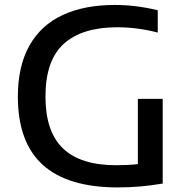

<svg xmlns="http://www.w3.org/2000/svg" viewBox="-20 -770 775 796"><path d="M654.5 -360V-9Q604 -0.5 559.8 3.2Q515.5 7 468.5 7Q261.5 7 158 -86Q54.5 -179 54 -368.5Q54 -496 102 -581Q150 -666 240 -707.8Q330 -749.5 456.5 -749.5Q543 -749.5 634 -727.5V-635Q550 -657 464.5 -657Q319.5 -656.5 244 -588Q168.5 -519.5 168.5 -369.5Q168.5 -224.5 241 -154.8Q313.5 -85 462 -85Q510.5 -85 551.5 -89.5V-360Z"/></svg>

Font: Encode Sans Semi Expanded Medium
Style: Regular
Weight: 500
Width: 6
Designer: Multiple Designers
Foundry: Impallari Type
Version: Version 2.000